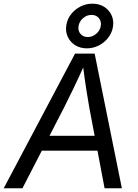

<svg xmlns="http://www.w3.org/2000/svg" viewBox="-42 -1017 746 1037"><path d="M-22 0 363.3 -727.5H469.2L616.2 0H522.9L440.9 -432.6Q434.1 -468.8 424.6 -530.3Q415 -591.8 403.3 -684.1H421.9Q381.8 -595.2 352.5 -534.4Q323.2 -473.6 302.2 -432.6L79.1 0ZM145.5 -203.1 158.7 -283.7H529.3L516.1 -203.1ZM427.2 -755.9Q390.6 -755.9 363.5 -773.2Q336.4 -790.5 323.5 -819.3Q310.5 -848.1 316.4 -882.3Q321.8 -914.6 342 -940.4Q362.3 -966.3 392.3 -981.7Q422.4 -997.1 456.5 -997.1Q493.7 -997.1 520.8 -980Q547.9 -962.9 560.8 -934.3Q573.7 -905.8 567.9 -871.1Q562.5 -838.9 541.7 -812.5Q521 -786.1 491 -771Q460.9 -755.9 427.2 -755.9ZM432.1 -816.9Q456.1 -816.9 476.8 -833.7Q497.6 -850.6 502 -875.5Q506.8 -900.9 492.4 -918.7Q478 -936.5 452.1 -936.5Q427.2 -936.5 407 -919.2Q386.7 -901.9 382.3 -877Q377.9 -852.1 392.3 -834.5Q406.7 -816.9 432.1 -816.9Z"/></svg>

Font: Inter 17pt
Style: Italic
Weight: 400
Italic angle: -9.3988°
Version: Version 4.001;git-66647c0bb